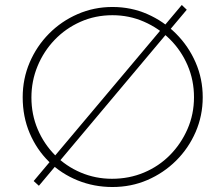

<svg xmlns="http://www.w3.org/2000/svg" viewBox="-20 -742 896 770"><path d="M729 -703 136 3 115 -16 709 -722ZM71 -352Q71 -426 99 -491.5Q127 -557 176.5 -607Q226 -657 291.5 -685.5Q357 -714 431 -714Q506 -714 571 -685.5Q636 -657 686 -607Q736 -557 764.5 -491.5Q793 -426 793 -352Q793 -278 764.5 -212.5Q736 -147 686 -97.5Q636 -48 571 -20Q506 8 431 8Q357 8 291.5 -18.5Q226 -45 176.5 -93.5Q127 -142 99 -208Q71 -274 71 -352ZM106 -351Q106 -283 131 -224Q156 -165 200.5 -120Q245 -75 304 -50Q363 -25 429 -25Q498 -25 557.5 -50Q617 -75 661.5 -120Q706 -165 732 -224.5Q758 -284 758 -352Q758 -420 732.5 -479.5Q707 -539 662 -584Q617 -629 557.5 -655Q498 -681 431 -681Q362 -681 302.5 -654.5Q243 -628 199 -582Q155 -536 130.5 -476.5Q106 -417 106 -351Z"/></svg>

Font: Josefin Sans Thin ExtraLight
Style: Regular
Weight: 250
Version: Version 2.001